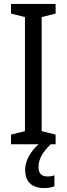

<svg xmlns="http://www.w3.org/2000/svg" viewBox="-20 -734 340 977"><path d="M176 117C176 78 193 44 238 0H263V-49L192 -67V-647L263 -665V-714H36V-665L107 -647V-67L36 -49V0H176C136 36 108 83 108 129C108 190 140 223 206 223C227 223 244 219 257 214V158C249 161 238 164 221 164C192 164 176 148 176 117Z"/></svg>

Font: Noto Sans Bengali Condensed
Style: Regular
Weight: 400
Width: 3
Designer: Jelle Bosma - Monotype Design Team
Foundry: Monotype Imaging Inc.
Version: Version 2.003